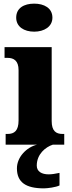

<svg xmlns="http://www.w3.org/2000/svg" viewBox="-20 -795 393 1055"><path d="M168 -621C222 -621 268 -648 268 -698C268 -751 222 -775 168 -775C112 -775 69 -751 69 -698C69 -648 112 -621 168 -621ZM11 0H183C126 14 73 68 73 130C73 206 121 240 221 240C241 240 287 234 307 224V155C284 160 264 163 247 163C210 163 182 148 182 115C182 52 230 13 270 0H333V-59H323C288 -59 264 -75 264 -130V-536H5V-477H22C56 -477 82 -461 82 -410V-133C82 -76 58 -59 22 -59H11Z"/></svg>

Font: Noto Serif Tamil SemiCondensed Black
Style: Italic
Weight: 900
Width: 4
Italic angle: -12°
Designer: Indian Type Foundry, Tom Grace, and the Monotype Design Team
Foundry: Monotype Imaging Inc.
Version: Version 2.003